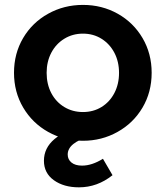

<svg xmlns="http://www.w3.org/2000/svg" viewBox="-20 -576 692 802"><path d="M38.5 -272Q38.5 -352.4 76.6 -417.1Q114.8 -481.8 181 -518.6Q247.2 -555.5 326.5 -555.5Q405.8 -555.5 471.5 -518.8Q537.2 -482 575.4 -417.1Q613.5 -352.1 613.5 -272Q613.5 -191 575.1 -126.2Q536.8 -61.5 470.7 -24.8Q404.7 12 326.5 12Q247.4 12 181.4 -24.8Q115.5 -61.5 77 -126.5Q38.5 -191.5 38.5 -272ZM477.2 -271.6Q477.2 -318.5 457.8 -355.6Q438.2 -392.8 404 -414.1Q369.8 -435.5 326.5 -435.5Q283.2 -435.5 248.5 -414.1Q213.8 -392.8 194.2 -355.6Q174.8 -318.5 174.8 -271.9Q174.8 -224.5 194.2 -187.2Q213.8 -150 248.5 -129Q283.2 -108 326.5 -108Q369.8 -108 404 -129Q438.2 -150 457.8 -187.4Q477.2 -224.8 477.2 -271.6ZM163.5 95.5Q163.5 42 207.8 4.8Q252 -32.5 318.5 -40.8H358.5V-7Q262.8 19.2 262.8 69.5Q262.8 90 278.5 102.9Q294.2 115.8 322.8 115.8Q364 115.8 410 87.2L450 155.8Q386.5 206.5 309.8 206.5Q246.5 206.5 205 176.8Q163.5 147 163.5 95.5Z"/></svg>

Font: Trafiko Sans Variable
Style: Regular
Weight: 400
Designer: Gumpita Rahayu / Trafiko
Foundry: Tokotype / Trafiko
Version: Version 0.001;FEAKit 1.0